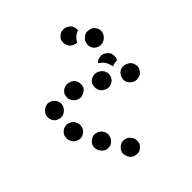

<svg xmlns="http://www.w3.org/2000/svg" viewBox="-73 -361 507 507"><g transform="rotate(45 180.0 -107.5)"><path d="M229 -8Q227 -12 224 -16Q221 -20 216 -22Q212 -24 207 -24Q202 -25 197 -23L196 -22Q191 -21 187 -18Q184 -14 182 -10Q179 -5 179 0Q179 5 180 9Q184 19 193 24Q203 28 212 25L214 24Q224 21 228 11Q233 2 229 -8ZM150 13Q153 9 154 4Q156 0 155 -5Q155 -10 152 -15Q150 -19 146 -22Q146 -22 146 -22Q142 -26 138 -27Q133 -29 128 -29Q123 -28 118 -26Q114 -24 111 -20Q107 -17 106 -12Q104 -7 104 -2Q105 3 107 7Q109 12 113 15Q114 16 115 17Q123 23 133 22Q143 21 150 13ZM297 -47Q294 -51 290 -54Q286 -57 282 -58Q277 -60 272 -59Q267 -58 263 -56L261 -55Q252 -49 250 -39Q247 -29 253 -21Q258 -12 268 -9Q278 -7 287 -12L288 -13Q297 -18 300 -28Q302 -38 297 -47ZM361 -91Q358 -95 354 -98Q350 -101 345 -101Q340 -102 335 -101Q331 -100 326 -97L325 -96Q317 -91 315 -80Q313 -70 319 -62Q322 -58 326 -55Q330 -52 335 -51Q340 -50 345 -52Q350 -53 354 -55L355 -56Q364 -62 365 -73Q367 -83 361 -91ZM106 -85V-86Q108 -91 111 -95Q115 -98 119 -100Q124 -102 129 -102Q134 -102 139 -101Q148 -97 152 -87Q157 -78 153 -68L152 -67Q151 -62 147 -59Q144 -55 139 -53Q138 -52 136 -52Q135 -51 133 -51Q130 -51 127 -51Q126 -51 125 -51Q124 -51 122 -52Q121 -52 120 -52Q110 -56 106 -66Q102 -75 106 -85ZM150 -124Q155 -122 160 -122Q165 -121 170 -123Q174 -124 178 -127Q182 -130 184 -135L185 -136Q190 -145 187 -155Q184 -165 175 -170Q165 -175 156 -172Q146 -169 141 -160L140 -158Q135 -149 138 -139Q141 -129 150 -124ZM46 -172Q38 -176 32 -183Q31 -184 30 -185Q26 -191 24 -197Q16 -198 8 -194Q1 -190 -2 -183L-3 -181Q-5 -177 -5 -172Q-5 -167 -4 -162Q-2 -158 2 -154Q5 -150 9 -148Q19 -144 29 -148Q38 -151 43 -161V-162Q44 -164 45 -167Q45 -169 46 -172ZM136 -217H138Q142 -217 146 -217Q149 -216 153 -214Q153 -208 154 -203Q155 -199 157 -195Q153 -195 149 -193Q139 -190 132 -184Q127 -179 123 -173Q119 -176 117 -180Q115 -184 115 -189Q113 -199 120 -207Q126 -216 136 -217ZM85 -193Q93 -200 94 -210Q95 -220 89 -228Q88 -229 88 -229Q82 -237 72 -239Q61 -240 53 -234Q45 -228 44 -217Q42 -207 48 -199Q49 -198 50 -197Q56 -189 67 -188Q77 -187 85 -193ZM188 -193Q197 -188 207 -190Q217 -193 222 -202L223 -203Q228 -212 225 -222Q223 -232 214 -237Q205 -243 195 -240Q185 -238 180 -229L179 -227Q174 -218 176 -208Q179 -198 188 -193Z"/></g></svg>

Font: FRB American Cursive Guidelines Arrows Dotted Black
Style: Bold Italic
Weight: 900
Italic angle: -25°
Version: Version 2.0;Modular Font Editor K font №1